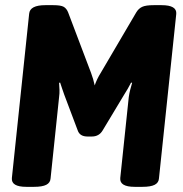

<svg xmlns="http://www.w3.org/2000/svg" viewBox="-20 -722 710 744"><path d="M82 2Q23 2 26 -32L93 -669Q96 -702 156 -702H186Q216 -702 227 -695.5Q238 -689 244 -674L333 -439Q342 -415 347 -391Q351 -403 357 -415.5Q363 -428 370 -439L508 -674Q517 -689 531 -695.5Q545 -702 576 -702H606Q666 -702 663 -668L596 -31Q595 -14 579.5 -6Q564 2 532 2H502Q443 2 446 -32L479 -346Q481 -360 484.5 -374Q488 -388 492 -401L488 -402Q482 -390 475 -378Q468 -366 461 -355L378 -217Q364 -193 336 -193H319Q289 -193 281 -217L229 -355Q225 -366 221 -378Q217 -390 213 -402L209 -401Q210 -388 210.5 -374Q211 -360 209 -346L176 -31Q175 -14 159.5 -6Q144 2 112 2Z"/></svg>

Font: Asap Condensed
Style: Bold Italic
Weight: 700
Width: 3
Italic angle: -6°
Designer: Pablo Cosgaya
Foundry: Omnibus-Type
Version: Version 3.001; ttfautohint (v1.8.4.7-5d5b)